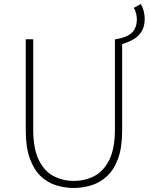

<svg xmlns="http://www.w3.org/2000/svg" viewBox="-20 -921 745 954"><path d="M587 -702 555 -726Q592 -732 615 -744Q638 -756 649 -776.5Q660 -797 660 -825Q660 -838 656.5 -853.5Q653 -869 645 -882L680 -901Q690 -883 694.5 -864.5Q699 -846 699 -827Q699 -788 682.5 -763Q666 -738 640.5 -724Q615 -710 587 -702ZM346 13Q302 13 259.5 0Q217 -13 183 -45Q149 -77 128.5 -132.5Q108 -188 108 -272V-726H145V-280Q145 -181 173.5 -124.5Q202 -68 248 -45Q294 -22 346 -22Q400 -22 446.5 -45Q493 -68 522 -124.5Q551 -181 551 -280V-726H587V-272Q587 -188 566.5 -132.5Q546 -77 511 -45Q476 -13 433 0Q390 13 346 13Z"/></svg>

Font: Noto Sans JP
Style: Regular
Weight: 100
Designer: Ryoko NISHIZUKA 西塚涼子 (kana, bopomofo & ideographs); Paul D. Hunt (Latin, Greek & Cyrillic); Sandoll Communications 산돌커뮤니
Foundry: Adobe
Version: Version 2.004;hotconv 1.0.118;makeotfexe 2.5.65603